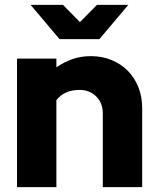

<svg xmlns="http://www.w3.org/2000/svg" viewBox="-20 -770 651 790"><path d="M50 0ZM50 0V-529H212V-493Q242 -514 277 -526.5Q312 -539 354 -539Q400 -539 439 -523Q478 -507 506 -478.5Q534 -450 549.5 -411Q565 -372 565 -326V0H403V-304Q403 -346 376 -373Q349 -400 307 -400Q245 -400 212 -358V0ZM239 -750 309 -679 379 -750H508L389 -609H225L106 -750Z"/></svg>

Font: Rosa Sans Black
Style: Regular
Weight: 900
Designer: Pentagram / MCKL
Foundry: Pentagram / MCKL
Version: Version 1.005;September 16, 2019;FontCreator 11.5.0.2425 64-